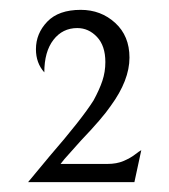

<svg xmlns="http://www.w3.org/2000/svg" viewBox="-20 -720 344 390"><path d="M170 -516Q182 -538 188 -556Q194 -574 194 -594Q194 -627 177 -645Q160 -663 137 -663Q107 -663 88.5 -639Q70 -615 70 -573Q53 -592 53 -620Q53 -652 76 -676Q99 -700 144 -700Q185 -700 214 -673.5Q243 -647 243 -603Q243 -557 205 -505Q188 -480 144 -434L111 -397L103 -387H198Q217 -387 231 -393Q245 -399 254 -406Q263 -413 267 -415L253 -350H37L81 -403Q146 -478 170 -516Z"/></svg>

Font: BellefairVN
Style: Regular
Weight: 400
Designer: Nick Shinn, Liron Lavi Turkenic
Foundry: Shinntype
Version: Version 1.003